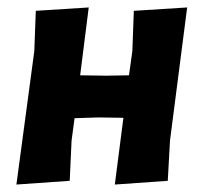

<svg xmlns="http://www.w3.org/2000/svg" viewBox="-20 -491 547 515"><path d="M218 -471 195 -289 265 -288 326 -289 335 -354 339 -462 482 -471 436 -114 430 -6 288 4 311 -175 244 -176 180 -174 172 -114 167 -6 24 4 72 -354 76 -462Z"/></svg>

Font: Alegreya Sans ExtraBold
Style: Italic
Weight: 800
Italic angle: -7°
Designer: Juan Pablo del Peral
Foundry: Huerta Tipografica
Version: Version 2.007